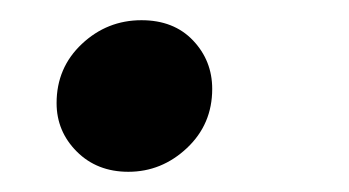

<svg xmlns="http://www.w3.org/2000/svg" viewBox="-20 -158 345 190"><path d="M107 12Q76 12 56 -8Q36 -28 36 -56Q36 -91 61 -114.5Q86 -138 120 -138Q152 -138 171 -118Q190 -98 190 -70Q190 -35 165 -11.5Q140 12 107 12Z"/></svg>

Font: Source Serif 4 Semibold
Style: Italic
Weight: 600
Italic angle: -12°
Designer: Frank Grießhammer
Foundry: Adobe
Version: Version 4.005;hotconv 1.1.0;makeotfexe 2.6.0